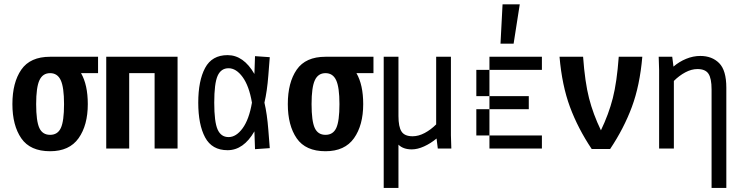

<svg xmlns="http://www.w3.org/2000/svg" viewBox="-20 -708 3540 915"><path d="M447.3 -359.4H366.2Q398.4 -303.7 398.4 -211.9Q398.4 -111.3 354.5 -49.3Q310.5 12.7 218.8 12.7Q124 12.7 81.5 -48.8Q39.1 -110.4 39.1 -211.9Q39.1 -314.5 81.5 -376Q124 -437.5 218.8 -437.5H447.3ZM285.2 -211.9Q285.2 -292 269.5 -325.7Q253.9 -359.4 218.8 -359.4Q183.6 -359.4 168 -325.7Q152.3 -292 152.3 -211.9Q152.3 -130.9 167.5 -98.1Q182.6 -65.4 218.8 -65.4Q254.9 -65.4 270 -98.1Q285.2 -130.9 285.2 -211.9Z M716.8 0V-359.4H595.7V0H486.3V-437.5H826.2V0Z M1258.8 -88.9 1265.6 -2 1195.3 2.9 1192.4 -82Q1140.6 7.8 1064.5 7.8Q990.2 7.8 957.5 -53.2Q924.8 -114.3 924.8 -218.8Q924.8 -323.2 957.5 -384.3Q990.2 -445.3 1064.5 -445.3Q1140.6 -445.3 1192.4 -355.5L1195.3 -440.4L1265.6 -435.5L1258.8 -348.6Q1252.9 -272.5 1240.2 -218.8Q1252.9 -165 1258.8 -88.9ZM1180.7 -218.8Q1167 -298.8 1136.2 -340.8Q1105.5 -382.8 1069.3 -382.8Q1033.2 -382.8 1017.1 -346.7Q1001 -310.5 1001 -218.8Q1001 -127 1017.1 -90.8Q1033.2 -54.7 1069.3 -54.7Q1105.5 -54.7 1136.2 -96.7Q1167 -138.7 1180.7 -218.8Z M1759.8 -359.4H1678.7Q1710.9 -303.7 1710.9 -211.9Q1710.9 -111.3 1667 -49.3Q1623 12.7 1531.2 12.7Q1436.5 12.7 1394 -48.8Q1351.6 -110.4 1351.6 -211.9Q1351.6 -314.5 1394 -376Q1436.5 -437.5 1531.2 -437.5H1759.8ZM1597.7 -211.9Q1597.7 -292 1582 -325.7Q1566.4 -359.4 1531.2 -359.4Q1496.1 -359.4 1480.5 -325.7Q1464.8 -292 1464.8 -211.9Q1464.8 -130.9 1480 -98.1Q1495.1 -65.4 1531.2 -65.4Q1567.4 -65.4 1582.5 -98.1Q1597.7 -130.9 1597.7 -211.9Z M2066.4 0 2060.5 -47.9Q2032.2 -24.4 2001 -10.3Q1969.7 3.9 1942.4 3.9Q1901.4 3.9 1878.9 -18.6V187.5H1808.6V-437.5H1878.9V-155.3Q1878.9 -103.5 1893.6 -81.1Q1908.2 -58.6 1946.3 -58.6Q1974.6 -58.6 2003.9 -74.2Q2033.2 -89.8 2058.6 -115.2V-437.5H2128.9V-63.5L2130.9 0Z M2312.5 -375V-437.5H2562.5V-375ZM2312.5 -375V-250H2250V-375ZM2312.5 -187.5V-250H2500V-187.5ZM2250 -187.5H2312.5V-62.5H2250ZM2312.5 0V-62.5H2562.5V0ZM2457 -687.5 2427.7 -500H2365.2L2375 -687.5Z M3041 -437.5Q3029.3 -300.8 2991.2 -198.2Q2953.1 -95.7 2887.7 2H2799.8Q2734.4 -95.7 2696.3 -198.2Q2658.2 -300.8 2646.5 -437.5H2758.8Q2767.6 -316.4 2787.1 -240.2Q2806.6 -164.1 2843.8 -86.9Q2880.9 -164.1 2900.4 -240.2Q2919.9 -316.4 2928.7 -437.5Z M3441.4 -290V187.5H3371.1V-282.2Q3371.1 -334 3356.4 -356.4Q3341.8 -378.9 3303.7 -378.9Q3275.4 -378.9 3246.1 -363.3Q3216.8 -347.7 3191.4 -322.3V0H3121.1V-374L3119.1 -437.5H3183.6L3189.5 -390.6Q3216.8 -414.1 3250 -427.7Q3283.2 -441.4 3317.4 -441.4Q3373 -441.4 3407.2 -407.2Q3441.4 -373 3441.4 -290Z"/></svg>

Font: Sudo
Style: Bold
Weight: 700
Monospace: yes
Designer: Jens Kutilek
Foundry: Jens Kutilek
Version: Version 0.040